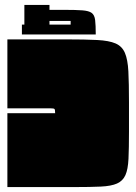

<svg xmlns="http://www.w3.org/2000/svg" viewBox="-20 -760 554 780"><path d="M10 0V-300H204Q204 -314 201.5 -317Q199 -320 184 -320H10V-600H249Q326 -600 374.5 -597.5Q423 -595 449.5 -583.5Q476 -572 487.5 -545Q499 -518 501.5 -470Q504 -422 504 -345V-225Q504 -158 502 -115Q500 -72 489.5 -48.5Q479 -25 455.5 -14.5Q432 -4 389.5 -2Q347 0 279 0ZM69 -660H79V-740H181V-720Q194 -720 208.5 -720Q223 -720 240 -720Q288 -720 314.5 -718Q341 -716 352.5 -707.5Q364 -699 366.5 -678.5Q369 -658 369 -620H69ZM267 -660V-675H181V-660Z"/></svg>

Font: Badeen Display
Style: Regular
Weight: 400
Version: Version 1.000; ttfautohint (v1.8.4.7-5d5b)